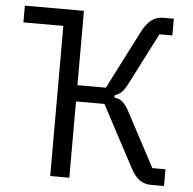

<svg xmlns="http://www.w3.org/2000/svg" viewBox="-51 -749 803 800"><g transform="rotate(5 351.0 -349.0)"><path d="M188 0V-628H21V-698H268V-387H387L511 -630Q529 -665 550 -681.5Q571 -698 602 -698H644V-628H590L480 -413Q466 -386 454.5 -375Q443 -364 426 -359V-349Q446 -347 460.5 -335Q475 -323 492 -290L609 -70H664V0H607Q584 0 563.5 -13Q543 -26 523 -63L387 -319H268V0Z"/></g></svg>

Font: IBM Plex Sans Condensed
Style: Regular
Weight: 400
Width: 3
Designer: Mike Abbink, Paul van der Laan, Pieter van Rosmalen
Foundry: Bold Monday
Version: Version 3.201